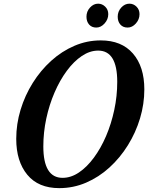

<svg xmlns="http://www.w3.org/2000/svg" viewBox="-20 -986 784 1017"><path d="M294 10.5Q183 10.5 124.5 -60.5Q66 -131.5 66 -250.5Q66 -329 89 -404.8Q112 -480.5 153.5 -546.8Q195 -613 251 -663.8Q307 -714.5 373.8 -743.2Q440.5 -772 513.5 -772Q624 -772 684.2 -702.5Q744.5 -633 744.5 -512.5Q744.5 -435 721.8 -359.2Q699 -283.5 657.5 -216.8Q616 -150 559.8 -98.8Q503.5 -47.5 436 -18.5Q368.5 10.5 294 10.5ZM311.5 -44Q356 -44 398.2 -72.5Q440.5 -101 477.2 -150.8Q514 -200.5 541.8 -265.2Q569.5 -330 585.2 -403.5Q601 -477 601 -552.5Q601 -718 500 -718Q456 -718 413.5 -689.5Q371 -661 334 -611Q297 -561 269 -496.2Q241 -431.5 225.2 -358.2Q209.5 -285 209.5 -210.5Q209.5 -44 311.5 -44ZM656 -840Q631.5 -840 617.5 -856Q603.5 -872 603.5 -897.5Q603.5 -925.5 622.2 -946Q641 -966.5 665.5 -966.5Q687 -966.5 703 -950.8Q719 -935 719 -911Q719 -883.5 699.8 -861.8Q680.5 -840 656 -840ZM490 -840Q466 -840 452 -856Q438 -872 438 -897.5Q438 -925.5 456.8 -946Q475.5 -966.5 499.5 -966.5Q521 -966.5 537.2 -950.8Q553.5 -935 553.5 -911Q553.5 -883.5 534 -861.8Q514.5 -840 490 -840Z"/></svg>

Font: Libre Caslon Condensed
Style: Italic
Weight: 400
Italic angle: -22.583°
Designer: Pablo Impallari, Rodrigo Fuenzalida, Katja Schimmel, Ertekin Erdin
Foundry: Pablo Impallari, Rodrigo Fuenzalida
Version: Version 2.000;gftools[0.9.33]